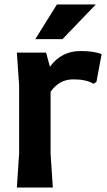

<svg xmlns="http://www.w3.org/2000/svg" viewBox="-20 -834 474 854"><path d="M432 -593 409 -470 396 -461Q365 -481 307 -481Q275 -481 250.5 -468Q226 -455 205 -426V-150L215 0H55L65 -150V-455L55 -600H185L202 -537Q253 -607 338 -607Q399 -607 432 -593ZM406 -814 258 -660H137L233 -814Z"/></svg>

Font: Farro
Style: Bold
Weight: 700
Designer: Aceler Chua
Foundry: Grayscale Limited
Version: Version 1.101